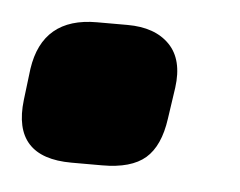

<svg xmlns="http://www.w3.org/2000/svg" viewBox="-29 -217 313 250"><g transform="rotate(5 127.5 -92.5)"><path d="M89 -185H129Q165 -185 184 -165.5Q203 -146 198 -109L192 -68Q187 -32 168.5 -16Q150 0 112 0H72Q-6 0 3 -76L8 -117Q18 -185 89 -185Z"/></g></svg>

Font: Exo 2.0 Black
Style: Italic
Weight: 900
Italic angle: -8°
Designer: Natanael Gama
Version: Version 1.001;PS 001.001;hotconv 1.0.70;makeotf.lib2.5.58329